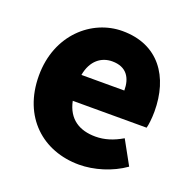

<svg xmlns="http://www.w3.org/2000/svg" viewBox="-110 -693 816 816"><g transform="rotate(20 298.0 -284.5)"><path d="M329 14C396 14 474 -9 533 -51L474 -158C433 -134 395 -122 354 -122C282 -122 228 -154 212 -232H546C550 -245 554 -277 554 -308C554 -464 474 -583 310 -583C172 -583 40 -469 40 -284C40 -96 166 14 329 14ZM209 -348C221 -416 264 -447 313 -447C378 -447 403 -405 403 -348Z"/></g></svg>

Font: Noto Sans CJK Black
Style: Bold
Weight: 900
Designer: Ryoko NISHIZUKA (kana & ideographs); Paul D. Hunt (Latin, Greek & Cyrillic); Wenlong ZHANG (bopomofo); Sandoll Communica
Foundry: Adobe Systems Incorporated
Version: Version 1.000;PS 1;hotconv 1.0.78;makeotf.lib2.5.61930